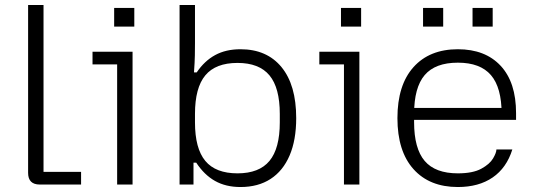

<svg xmlns="http://www.w3.org/2000/svg" viewBox="-20 -742 2151 772"><path d="M140 0Q93 0 93 -47V-722H155V-51H306V0Z M451 0V-483H352V-534H513V0ZM439 -635V-710H520V-635Z M947 10Q888 10 844.5 -14.5Q801 -39 769 -88H758V0H702V-722H764V-569Q764 -546 763.5 -519Q763 -492 760 -451H771Q802 -497 845 -520.5Q888 -544 947 -544Q1053 -544 1112 -472Q1171 -400 1171 -267Q1171 -179 1144.5 -117Q1118 -55 1068 -22.5Q1018 10 947 10ZM935 -45Q1022 -45 1063.5 -95Q1105 -145 1105 -250V-284Q1105 -389 1063.5 -439Q1022 -489 935 -489Q847 -489 805.5 -439Q764 -389 764 -284V-250Q764 -145 805.5 -95Q847 -45 935 -45Z M1363 0V-483H1264V-534H1425V0ZM1351 -635V-710H1432V-635Z M1821 10Q1707 10 1642.5 -62Q1578 -134 1578 -267Q1578 -400 1642.5 -472Q1707 -544 1821 -544Q1931 -544 1993 -477.5Q2055 -411 2055 -287V-260H1622V-308H2025L1997 -271V-284Q1997 -390 1954 -440Q1911 -490 1821 -490Q1730 -490 1687.5 -440Q1645 -390 1645 -284V-251Q1645 -145 1687.5 -95Q1730 -45 1821 -45Q1881 -45 1915 -63.5Q1949 -82 1962.5 -105Q1976 -128 1976 -141H2040Q2017 -67 1961 -28.5Q1905 10 1821 10ZM1681 -635V-710H1762V-635ZM1880 -635V-710H1961V-635Z"/></svg>

Font: Mozilla Text ExtraLight
Style: Regular
Weight: 200
Designer: Studio DRAMA
Foundry: Studio DRAMA
Version: Version 1.000